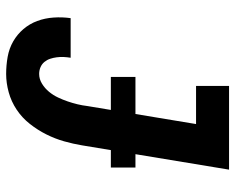

<svg xmlns="http://www.w3.org/2000/svg" viewBox="-92 -684 783 640"><g transform="rotate(90 300.0 -363.5)"><path d="M226 8Q197 8 169 3Q141 -2 117.5 -15.5Q94 -29 76.5 -49.5Q59 -70 49.5 -95.5Q40 -121 38 -150Q36 -179 40 -207H172Q170 -195 169.5 -183.5Q169 -172 170.5 -160.5Q172 -149 175.5 -138.5Q179 -128 186 -119.5Q193 -111 203.5 -106.5Q214 -102 226 -102Q243 -102 258.5 -111.5Q274 -121 285.5 -135Q297 -149 304.5 -165Q312 -181 317.5 -197Q323 -213 327 -229.5Q331 -246 333 -263L393 -625H266V-735H545L464 -245Q459 -215 450.5 -185Q442 -155 427.5 -126Q413 -97 392.5 -71Q372 -45 345 -27Q318 -9 287 -0.5Q256 8 226 8ZM236 -341V-423H538V-341Z"/></g></svg>

Font: Iosevka Etoile XBdObl
Style: Regular
Weight: 800
Italic angle: -9°
Designer: Belleve Invis
Foundry: Belleve Invis
Version: Version 15.5.2; ttfautohint (v1.8.4)